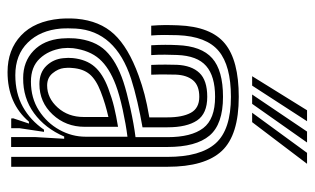

<svg xmlns="http://www.w3.org/2000/svg" viewBox="-184 -648 842 514"><g transform="rotate(90 237.0 -391.0)"><path d="M400 0V-418.2Q400 -506.8 363.5 -547.5Q327 -588.2 239.2 -588.2Q156 -588.2 116.6 -555.5Q77.2 -522.8 74.2 -446Q73.8 -428.8 73.6 -410.9Q73.5 -393 75 -374.8H48.8Q47.2 -394.5 47.1 -410.4Q47 -426.2 47.8 -447Q51.2 -534.8 96.5 -572Q141.8 -609.2 239.2 -609.2Q341.5 -609.2 384 -563.9Q426.5 -518.5 426.5 -418.2V0ZM347 0.2V-65.2L351.5 -141.8H345.5Q323.5 -90.8 283 -61.1Q242.5 -31.5 189 -32Q145 -32 116.1 -59.5Q87.2 -87 83 -134.8Q81.5 -152.8 82.8 -170.8Q87.5 -223.5 115.9 -252.9Q144.2 -282.2 199.5 -300.5Q226 -309.2 269.4 -318.9Q312.8 -328.5 347.2 -332.8V-418.2Q347.2 -482.2 323 -514Q298.8 -545.8 239.2 -545.8Q184 -545.8 156.6 -521.9Q129.2 -498 127.2 -444.2Q126.5 -429.8 126.4 -411.9Q126.2 -394 127.5 -374.8H101.2Q100 -394.5 100 -412.4Q100 -430.2 100.8 -444.8Q103.2 -509.2 135.9 -538.1Q168.5 -567 239.2 -567Q312.5 -567 343 -530.9Q373.5 -494.8 373.5 -418.2V0.2ZM173 9.8Q113.2 9.8 74.9 -26.4Q36.5 -62.5 30.2 -130.5Q28.5 -153.8 30.2 -175.2Q35.8 -237.2 71.5 -275.5Q107.2 -313.8 182 -341Q208.2 -350.5 233 -357Q257.8 -363.5 294.2 -369.8V-418.5Q294.2 -458.2 281.9 -480.9Q269.5 -503.5 239.2 -503.5Q209 -503.5 195 -486.8Q181 -470 179.8 -441Q179.5 -433.8 179.4 -414.2Q179.2 -394.8 180 -374.8H153.8Q152.8 -397 153 -414.4Q153.2 -431.8 153.5 -443.5Q155.2 -482.8 175.1 -503.8Q195 -524.8 239.2 -524.8Q284.2 -524.8 302.5 -497.5Q320.8 -470.2 320.8 -418.5V-351.5Q287.8 -345.8 253.5 -337.9Q219.2 -330 191 -321Q63 -279.2 56.5 -173Q56 -164.2 55.9 -153.1Q55.8 -142 56.5 -132.8Q61.2 -77.8 94 -44.4Q126.8 -11 181.2 -11Q229.5 -11 265.8 -31.1Q302 -51.2 327.2 -87.8H333L323.2 -22.2V0H297.2L296.8 -5.5L310.8 -47.5H305.8Q256.8 9.8 173 9.8ZM198.5 -52.8Q242.5 -52.8 275.8 -74.1Q309 -95.5 327.5 -129Q346 -162.5 346 -199V-311.2Q313.5 -307.2 273.6 -298.5Q233.8 -289.8 208.2 -280.2Q161 -262.5 137.9 -236.1Q114.8 -209.8 109 -165.5Q107.5 -151 109.2 -137Q114.5 -100 136.8 -76.4Q159 -52.8 198.5 -52.8ZM205 -75.5Q174.2 -75.5 156.2 -94.2Q138.2 -113 135.8 -139.2Q134.2 -153 135.5 -165Q139.2 -201 158.4 -223.1Q177.5 -245.2 216.5 -259.8Q243 -269.8 266.6 -275.5Q290.2 -281.2 319.5 -286V-196.8Q319.5 -146.2 286.5 -110.9Q253.5 -75.5 205 -75.5ZM208.8 -96.2Q242.5 -96.2 267.9 -124.4Q293.2 -152.5 293.2 -194.2V-260.2Q276.8 -256.5 259.9 -251.5Q243 -246.5 225 -239.5Q193.2 -227.2 178.6 -209.8Q164 -192.2 162 -163.5Q161.2 -155.8 161.5 -150.8Q161.8 -145.8 162.2 -141.2Q164 -125.5 176 -110.9Q188 -96.2 208.8 -96.2ZM184 -645 275.2 -792H304.5L209.2 -645ZM281.8 -645 389.2 -792H418.5L307 -645ZM233 -645 332.2 -792H361.5L258 -645Z"/></g></svg>

Font: Big Shoulders Inline Text ExtraBold
Style: Regular
Weight: 800
Designer: Patric King
Foundry: XO Type Co
Version: Version 1.000